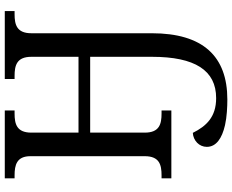

<svg xmlns="http://www.w3.org/2000/svg" viewBox="-106 -648 994 823"><g transform="rotate(-90 391.5 -237.0)"><path d="M376 240C561 240 660 136 660 -84V-600C660 -663 697 -672 742 -672H755V-714H464V-672H477C522 -672 559 -663 559 -600V-398H234V-600C234 -663 271 -672 316 -672H329V-714H38V-672H51C95 -672 133 -663 133 -604V-114C133 -51 96 -42 51 -42H38V0H329V-42H316C271 -42 234 -51 234 -114V-348H559V-83C559 101 501 192 382 192C301 192 262 150 233 92C200 94 173 119 173 152C173 192 209 217 266 230C301 238 345 240 376 240Z"/></g></svg>

Font: Noto Serif Thai
Style: Regular
Weight: 400
Designer: Monotype Design Team
Foundry: Monotype Imaging Inc.
Version: Version 1.901